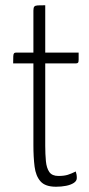

<svg xmlns="http://www.w3.org/2000/svg" viewBox="-20 -700 340 730"><path d="M193 10Q152 10 134 -10.5Q116 -31 111.5 -66.5Q107 -102 107 -148V-459H30Q30 -478 30.5 -486.5Q31 -495 33.5 -497.5Q36 -500 41 -500H107V-660Q107 -671 110.5 -675Q114 -679 123.5 -679.5Q133 -680 152 -680V-500H279Q279 -482 279 -473Q279 -464 276.5 -461.5Q274 -459 269 -459H152V-146Q152 -114 154.5 -87.5Q157 -61 167.5 -46Q178 -31 202 -31Q224 -31 238 -35.5Q252 -40 268 -48Q270 -42 271 -36.5Q272 -31 272 -23Q272 -12 260.5 -4.5Q249 3 231 6.5Q213 10 193 10Z"/></svg>

Font: Yanone Kaffeesatz ExtraLight Light
Style: Regular
Weight: 300
Version: Version 2.003